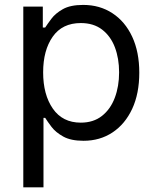

<svg xmlns="http://www.w3.org/2000/svg" viewBox="-20 -573 649 797"><path d="M160.5 204.5H76.7V-545.5H157.7V-458.8H167.6Q176.8 -473 193.4 -495.2Q209.9 -517.4 240.9 -535Q272 -552.6 325.3 -552.6Q394.2 -552.6 446.7 -518.1Q499.3 -483.7 528.8 -420.5Q558.2 -357.2 558.2 -271.3Q558.2 -184.7 528.8 -121.3Q499.3 -57.9 447.1 -23.3Q394.9 11.4 326.7 11.4Q274.1 11.4 242.5 -6.2Q210.9 -23.8 193.9 -46.3Q176.8 -68.9 167.6 -83.8H160.5ZM315.3 -63.9Q367.9 -63.9 403.2 -91.8Q438.6 -119.7 456.5 -167.1Q474.4 -214.5 474.4 -272.7Q474.4 -330.3 456.9 -376.6Q439.3 -422.9 403.9 -450.1Q368.6 -477.3 315.3 -477.3Q238.6 -477.3 198.9 -420.8Q159.1 -364.3 159.1 -272.7Q159.1 -180 199.4 -122Q239.7 -63.9 315.3 -63.9Z"/></svg>

Font: Linik Sans
Style: Regular
Weight: 400
Designer: Rasmus Andersson (font), Marc Monis (original base), Kil Hyung-jin (Pretendard portions), Cristiano Sobral (main changes
Foundry: rsms
Version: Version 3.018;May 31, 2022;FontCreator 14.0.0.2814 64-bit; t